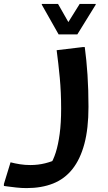

<svg xmlns="http://www.w3.org/2000/svg" viewBox="-67 -703 551 983"><path d="M-13 128Q10 134 35.5 138Q61 142 88 142Q128 142 164 133Q200 124 225 111L188 144Q206 117 218.5 77.5Q231 38 238.5 -17.5Q246 -73 246 -147Q246 -231 239 -305Q232 -379 223 -446L357 -462H367Q376 -395 381 -319.5Q386 -244 386 -156Q386 -45 365 33.5Q344 112 304 162.5Q264 213 205 236.5Q146 260 69 260Q43 260 16 257Q-11 254 -29 251.5Q-47 249 -47 249V239ZM230 -683 283 -590 341 -683H423V-679L329 -527H233L147 -679V-683Z"/></svg>

Font: Kufam SemiBold
Style: Italic
Weight: 600
Italic angle: -11°
Designer: Artur Schmal
Foundry: Original Type
Version: Version 1.301; ttfautohint (v1.8.3)